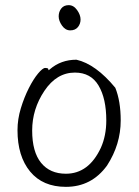

<svg xmlns="http://www.w3.org/2000/svg" viewBox="-20 -713 540 746"><path d="M221 -613.5Q208 -632 208 -649.5Q208 -667 218 -680Q228 -693 247 -693Q266 -693 279.5 -674Q293 -655 293 -637.5Q293 -620 282.5 -607.5Q272 -595 253 -595Q234 -595 221 -613.5ZM169 -440 174 -444Q217 -481 277 -481Q352 -464 428 -372Q449 -320 449 -245Q449 -152 396 -70Q336 13 236 13Q146 13 97 -46.5Q48 -106 48 -207Q48 -250 61 -292.5Q74 -335 92 -370.5Q110 -406 128 -427.5Q146 -449 155.5 -449Q165 -449 167 -446ZM372 -139Q393 -186 393 -245Q393 -330 363 -380.5Q333 -431 271 -431Q200 -431 152.5 -360Q105 -289 105 -206Q105 -123 139.5 -80.5Q174 -38 236 -38Q325 -38 372 -139Z"/></svg>

Font: Moon Stars Kai HW Light
Style: Regular
Weight: 300
Designer: GuiWonder
Version: Version 1.101